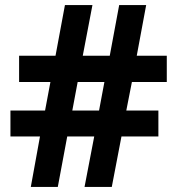

<svg xmlns="http://www.w3.org/2000/svg" viewBox="-20 -734 696 754"><path d="M498 -412 476 -300H602V-198H457L419 0H312L350 -198H244L207 0H101L137 -198H21V-300H157L178 -412H55V-515H198L235 -714H343L305 -515H411L448 -714H554L517 -515H635V-412ZM264 -300H369L390 -412H285Z"/></svg>

Font: Noto Sans Cherokee
Style: Regular
Weight: 400
Designer: Monotype Design Team
Foundry: Monotype Imaging Inc.
Version: Version 2.001